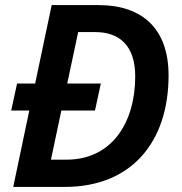

<svg xmlns="http://www.w3.org/2000/svg" viewBox="-20 -734 713 754"><path d="M32 0H235C496 0 642 -176 642 -438C642 -620 540 -714 367 -714H183L118 -406H47L24 -300H95ZM241 -107H180L221 -300H353L376 -406H244L287 -608H354C450 -608 511 -554 511 -434C511 -256 422 -107 241 -107Z"/></svg>

Font: Noto Sans SemiBold
Style: Italic
Weight: 600
Italic angle: -12°
Designer: Monotype Design Team
Foundry: Monotype Imaging Inc.
Version: Version 2.013